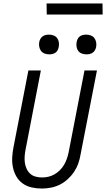

<svg xmlns="http://www.w3.org/2000/svg" viewBox="-20 -1077 613 1109"><path d="M221 12Q191 12 162.5 5.5Q134 -1 111.5 -17Q89 -33 75 -57Q61 -81 55 -109Q49 -137 50.5 -167Q52 -197 58 -227L144 -670H216L128 -215Q124 -195 122.5 -175.5Q121 -156 123.5 -137.5Q126 -119 133.5 -102.5Q141 -86 154 -74Q167 -62 185 -57Q203 -52 223 -52Q241 -52 259 -56Q277 -60 294.5 -70Q312 -80 326 -94Q340 -108 350 -125Q360 -142 366 -159.5Q372 -177 376 -195L468 -670H540L445 -183Q441 -158 432 -132.5Q423 -107 407.5 -84Q392 -61 370.5 -41.5Q349 -22 324.5 -10Q300 2 273.5 7Q247 12 221 12ZM479 -763Q465 -763 452 -768Q439 -773 431.5 -783.5Q424 -794 422 -808Q420 -822 423 -836Q425 -845 429.5 -853.5Q434 -862 442 -867.5Q450 -873 459.5 -875Q469 -877 478 -877Q492 -877 505 -872Q518 -867 525.5 -856.5Q533 -846 535.5 -832Q538 -818 535 -804Q533 -795 528 -786.5Q523 -778 515 -772.5Q507 -767 497.5 -765Q488 -763 479 -763ZM264 -763Q250 -763 237 -768Q224 -773 216.5 -783.5Q209 -794 206.5 -808Q204 -822 207 -836Q209 -845 214 -853.5Q219 -862 227 -867.5Q235 -873 244.5 -875Q254 -877 263 -877Q277 -877 290 -872Q303 -867 310.5 -856.5Q318 -846 320 -832Q322 -818 319 -804Q317 -795 312.5 -786.5Q308 -778 300 -772.5Q292 -767 282.5 -765Q273 -763 264 -763ZM573 -993H250L249 -1057H572Z"/></svg>

Font: Lode
Style: Italic
Weight: 400
Italic angle: -11°
Monospace: yes
Designer: Belleve Invis
Foundry: Belleve Invis
Version: Version 29.2.0; ttfautohint (v1.8.3)